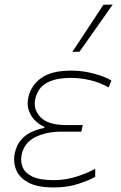

<svg xmlns="http://www.w3.org/2000/svg" viewBox="-20 -814 532 843"><path d="M216 9Q141 9 101.2 -14.2Q61.5 -37.5 49.5 -72Q42 -94 42 -115Q42 -127.5 44.5 -140Q53 -179 74.2 -202Q95.5 -225 122.5 -236.5Q149.5 -248 174.5 -252L175.5 -257Q157 -264 137.8 -281.2Q118.5 -298.5 108 -325Q101.5 -341 101.5 -359.5Q101.5 -372 104.5 -386Q116 -439.5 161.5 -471.8Q207 -504 293.5 -504Q344 -504 393.5 -490.5Q443 -477 469 -460.5L457 -430Q419 -452 375.8 -462Q332.5 -472 294 -472Q224 -472 184.5 -449.8Q145 -427.5 134.5 -378Q132.5 -368 132.5 -359Q132.5 -326.5 158 -299.5Q190.5 -265 269 -265H343.5L337 -236H249Q184 -236 135.2 -212Q86.5 -188 75 -135Q73 -124.5 73 -114Q73 -97 79 -81Q89 -55 121.8 -39Q154.5 -23 217 -23Q264.5 -23 312.2 -37.5Q360 -52 398 -73V-37.5Q370.5 -22 323.2 -6.5Q276 9 216 9ZM297.5 -586Q332.5 -639 366.5 -690.5Q400.5 -742 434 -793L475 -794Q438.5 -742 402.2 -690.5Q366 -639 329 -587Z"/></svg>

Font: Heraclito Thin
Style: Italic
Weight: 100
Italic angle: -12°
Designer: Kostas Bartsokas (font) & Cristiano Sobral (main changes)
Foundry: Kostas Bartsokas (font) & Cristiano Sobral (main changes)
Version: Version 1.00;July 8, 2020;FontCreator 13.0.0.2655 64-bit